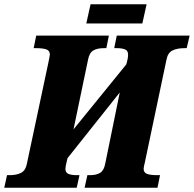

<svg xmlns="http://www.w3.org/2000/svg" viewBox="-43 -881 910 901"><path d="M-10 -59H2Q35 -59 56 -70Q77 -81 83 -112L184 -587Q191 -621 191 -625Q191 -643 175 -649Q159 -655 126 -655H115L127 -714H468L456 -655H444Q413 -655 394.5 -644Q376 -633 370 -600L302 -274L549 -578L552 -587Q558 -608 558 -625Q558 -643 544 -649Q530 -655 505 -655H493L505 -714H847L833 -655H822Q788 -655 766 -644Q744 -633 738 -600L637 -120Q631 -96 631 -89Q631 -71 647 -65Q663 -59 696 -59H708L696 0H354L367 -59H379Q409 -59 427 -70Q445 -81 451 -114L519 -447L274 -139L271 -127Q264 -99 264 -89Q264 -71 278 -65Q292 -59 318 -59H330L317 0H-23ZM382 -861H645L625 -771H362Z"/></svg>

Font: Noto Serif NarrowBlack
Style: Italic
Weight: 900
Width: 4
Italic angle: -12°
Designer: Monotype Design Team
Foundry: Monotype Imaging Inc.
Version: Version 1.001